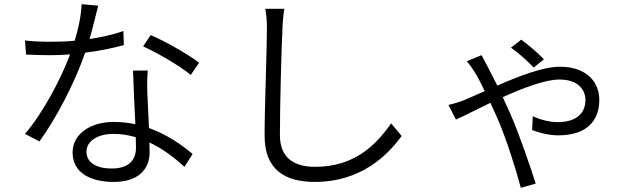

<svg xmlns="http://www.w3.org/2000/svg" viewBox="-20 -819 3040 915"><path d="M889 -462 929 -520C883 -556 771 -621 698 -652L662 -598C728 -568 835 -507 889 -462ZM627 -165 628 -115C628 -61 599 -16 513 -16C431 -16 392 -49 392 -97C392 -145 444 -181 520 -181C558 -181 594 -175 627 -165ZM684 -483H614C616 -411 621 -310 625 -227C592 -234 558 -238 522 -238C414 -238 326 -183 326 -92C326 6 414 48 522 48C642 48 693 -15 693 -93L692 -140C759 -109 815 -64 859 -24L898 -85C846 -129 776 -178 690 -209L682 -379C681 -414 681 -442 684 -483ZM448 -792 369 -799C367 -746 353 -680 336 -625C296 -621 257 -620 220 -620C176 -620 135 -622 99 -626L104 -559C141 -557 183 -556 220 -556C251 -556 283 -557 314 -560C270 -441 183 -278 99 -181L168 -145C247 -253 337 -426 386 -568C452 -576 515 -589 570 -604L568 -671C515 -653 460 -641 407 -633C424 -692 438 -755 448 -792Z M1335 -777H1244C1250 -750 1252 -717 1252 -682C1252 -573 1241 -322 1241 -171C1241 -9 1340 48 1480 48C1698 48 1825 -76 1894 -171L1844 -231C1772 -128 1669 -24 1482 -24C1384 -24 1314 -64 1314 -175C1314 -329 1321 -568 1326 -682C1327 -713 1330 -745 1335 -777Z M2523 -497 2572 -536C2544 -567 2491 -611 2464 -630L2415 -592C2452 -566 2495 -528 2523 -497ZM2117 -319 2153 -249C2187 -264 2248 -296 2317 -329L2352 -252C2396 -148 2437 -18 2462 76L2533 56C2505 -31 2456 -177 2411 -279L2376 -356C2474 -400 2578 -440 2646 -440C2740 -440 2770 -386 2770 -343C2770 -289 2738 -237 2637 -237C2595 -237 2549 -251 2519 -265L2516 -199C2545 -188 2594 -174 2640 -174C2776 -174 2836 -243 2836 -343C2836 -426 2778 -501 2648 -501C2569 -501 2452 -456 2350 -411L2299 -511C2292 -524 2283 -541 2275 -556L2204 -527C2218 -513 2234 -488 2243 -474C2256 -454 2272 -422 2290 -385C2249 -367 2213 -350 2185 -339C2170 -334 2145 -325 2117 -319Z"/></svg>

Font: Noto Sans CJK SC DemiLight
Style: Regular
Weight: 350
Designer: Ryoko NISHIZUKA 西塚涼子 (kana, bopomofo & ideographs); Paul D. Hunt (Latin, Greek & Cyrillic); Sandoll Communications 산돌커뮤니
Foundry: Adobe
Version: Version 2.004;hotconv 1.0.118;makeotfexe 2.5.65603